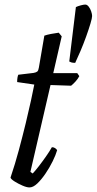

<svg xmlns="http://www.w3.org/2000/svg" viewBox="-20 -820 423 840"><path d="M109 0Q97 0 78.5 -8Q60 -16 44 -26Q28 -36 26 -43Q46 -102 62.5 -163.5Q79 -225 92.5 -280.5Q106 -336 115.5 -380Q125 -424 130 -450L55 -461Q55 -472 56.5 -480.5Q58 -489 60 -493L127 -501Q138 -503 143 -507Q148 -511 150 -524L174 -664Q185 -668 203 -671.5Q221 -675 237 -677L250 -661L213 -500H318L327 -487Q321 -475 310 -463Q299 -451 291 -445L201 -448L113 -68L123 -61Q132 -70 148 -90.5Q164 -111 180.5 -134.5Q197 -158 207 -176Q215 -176 221 -172Q227 -168 230 -163Q224 -142 210.5 -114.5Q197 -87 179 -60.5Q161 -34 143 -17Q125 0 109 0ZM309 -545Q298 -545 292 -547Q286 -549 283 -551L312 -789Q320 -793 333 -796.5Q346 -800 353 -800Q361 -800 368 -791Q375 -782 379 -770Q383 -758 383 -750Q383 -741 375.5 -716Q368 -691 356.5 -659Q345 -627 332 -596.5Q319 -566 309 -545Z"/></svg>

Font: Texturina 72pt 72pt Regular
Style: Italic
Weight: 400
Italic angle: -11°
Designer: Guillermo Torres Carreño
Foundry: Omnibus-Type
Version: Version 1.002; ttfautohint (v1.8.3)